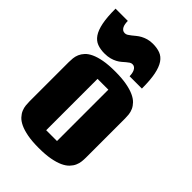

<svg xmlns="http://www.w3.org/2000/svg" viewBox="-323 -1287 1447 1447"><g transform="rotate(45 400.5 -563.5)"><path d="M317.4 -115.7H432.6V-663.1H317.4ZM371.6 19Q300.8 19 251 9.5Q201.2 0 168.2 -15.6Q135.3 -31.2 116.5 -51.8Q97.7 -72.3 88.4 -94.5Q79.1 -116.7 76.9 -139.2Q74.7 -161.6 74.7 -181.2V-599.1Q74.7 -618.7 76.9 -640.9Q79.1 -663.1 88.4 -685.1Q97.7 -707 116.5 -727.3Q135.3 -747.6 168.2 -762.9Q201.2 -778.3 250.7 -787.6Q300.3 -796.9 371.6 -796.9Q443.4 -796.9 493.9 -787.6Q544.4 -778.3 578.1 -762.9Q611.8 -747.6 631.3 -727.3Q650.9 -707 660.6 -685.1Q670.4 -663.1 672.9 -640.9Q675.3 -618.7 675.3 -599.1V-181.2Q675.3 -161.6 672.9 -139.2Q670.4 -116.7 660.6 -94.5Q650.9 -72.3 631.3 -51.8Q611.8 -31.2 578.1 -15.6Q544.4 0 493.9 9.5Q443.4 19 371.6 19ZM425.8 -927.7Q413.6 -927.7 403.1 -920.9Q392.6 -914.1 380.6 -903.8Q368.7 -893.6 354.5 -881.3Q340.3 -869.1 321.3 -858.9Q302.2 -848.6 277.1 -841.8Q252 -835 218.3 -835Q174.8 -835 141.4 -847.7Q107.9 -860.4 85.2 -893.6Q62.5 -926.8 50.8 -984.6Q39.1 -1042.5 39.1 -1133.3H169.9Q169.9 -1117.2 172.4 -1102.3Q174.8 -1087.4 180.7 -1076.2Q186.5 -1064.9 195.8 -1058.1Q205.1 -1051.3 219.2 -1051.3Q231.4 -1051.3 242.9 -1058.3Q254.4 -1065.4 267.3 -1075.7Q280.3 -1085.9 295.2 -1098.4Q310.1 -1110.8 328.9 -1121.1Q347.7 -1131.3 371.6 -1138.4Q395.5 -1145.5 425.8 -1145.5Q469.2 -1145.5 502.9 -1133.1Q536.6 -1120.6 559.3 -1087.4Q582 -1054.2 593.8 -996.3Q605.5 -938.5 605.5 -847.7H474.1Q474.1 -861.3 471.7 -875.5Q469.2 -889.6 463.6 -901.4Q458 -913.1 448.7 -920.4Q439.5 -927.7 425.8 -927.7Z"/></g></svg>

Font: Coda Caption ExtraBold
Style: Regular
Weight: 800
Designer: vernon adams
Foundry: vernon adams
Version: Version 1.002